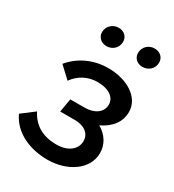

<svg xmlns="http://www.w3.org/2000/svg" viewBox="-177 -826 851 937"><g transform="rotate(30 248.5 -357.0)"><path d="M235 9C346 9 442 -54 442 -147C442 -195 417 -236 371 -263C428 -290 464 -333 464 -392C464 -472 379 -527 270 -527C185 -527 112 -490 65 -433L128 -374C158 -416 203 -442 259 -442C325 -442 361 -412 361 -374C361 -328 319 -302 266 -302H185L172 -226H253C314 -226 343 -195 343 -158C343 -110 300 -77 236 -77C158 -77 105 -109 74 -170L3 -116C44 -28 140 9 235 9ZM208 -615C240 -615 268 -639 268 -674C268 -702 247 -723 216 -723C183 -723 155 -698 155 -664C155 -636 177 -615 208 -615ZM410 -615C443 -615 471 -639 471 -674C471 -702 450 -723 418 -723C385 -723 358 -698 358 -664C358 -636 379 -615 410 -615Z"/></g></svg>

Font: Fixel Display Medium
Style: Italic
Weight: 500
Italic angle: -10°
Designer: AlfaBravo + MacPaw
Foundry: Kyrylo Tkachov, Marchela Mozhyna, Serhii Makarenko, Maria Weinstein, Zakhar Kryvoshyya
Version: Version 1.210;Glyphs 3.2 (3217)